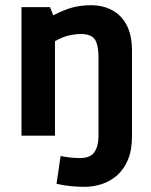

<svg xmlns="http://www.w3.org/2000/svg" viewBox="-20 -518 578 733"><path d="M302.7 195.3Q279.8 195.3 252.2 192.9Q224.6 190.4 195.8 183.6L211.4 77.6Q229.5 81.5 249.5 83.5Q269.5 85.4 284.7 85.4Q325.7 85.4 340.8 62.3Q356 39.1 356 2V-298.3Q356 -347.7 341.8 -367.9Q327.6 -388.2 288.6 -388.2Q268.6 -388.2 244.6 -383.1Q220.7 -377.9 189.9 -360.8V0H62V-490.7H170.9L183.1 -459.5Q226.1 -481.4 257.8 -489.7Q289.6 -498 327.6 -498Q372.6 -498 408 -479.2Q443.4 -460.4 463.6 -422.1Q483.9 -383.8 483.9 -323.7V2.9Q483.9 56.2 468 93Q452.1 129.9 426 152.3Q399.9 174.8 367.7 185.1Q335.4 195.3 302.7 195.3Z"/></svg>

Font: Anaheim
Style: Bold
Weight: 700
Version: Version 2.001